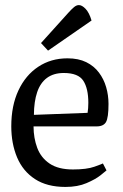

<svg xmlns="http://www.w3.org/2000/svg" viewBox="-20 -737 491 766"><path d="M241.3 8.8Q167.5 8.8 119.5 -22.6Q71.4 -54 48.2 -109Q25 -164 25 -233.3Q25 -315.3 53.5 -376.2Q82 -437.1 132.7 -470.7Q183.4 -504.3 249.2 -504.3Q293.1 -504.3 324.1 -489Q355 -473.7 374.6 -447.6Q394.2 -421.6 403.5 -389.3Q412.9 -357.1 412.9 -322.3Q412.9 -267.9 403 -250.3Q393 -232.7 365.2 -232.7H113.8Q114 -185.7 128.7 -146.7Q143.5 -107.6 178 -84.3Q212.6 -60.9 271.1 -60.9Q325.9 -60.9 356.7 -71.9Q387.4 -82.9 390.6 -84.9L404.9 -57.2Q401.7 -54 381.2 -37.8Q360.6 -21.5 325.2 -6.4Q289.8 8.8 241.3 8.8ZM115.3 -278.8 329.4 -286.8Q332.4 -304.8 332.4 -326.8Q332.4 -383.9 312.4 -414.8Q292.3 -445.8 234.5 -445.8Q194 -445.8 167.4 -426.2Q140.9 -406.6 128.3 -369.3Q115.6 -332 115.3 -278.8ZM171.7 -535 143.6 -565.2 252.4 -685.8Q265 -699.8 274.9 -708.2Q284.8 -716.6 294.4 -716.7Q306.9 -716.9 321.4 -701.8Q336 -686.6 345.2 -655.1Z"/></svg>

Font: Faustina Light
Style: Regular
Weight: 300
Designer: Alfonso Garcia
Foundry: http://www.omnibus-type.com
Version: Version 1.200